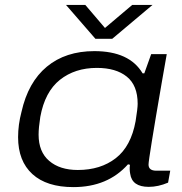

<svg xmlns="http://www.w3.org/2000/svg" viewBox="-20 -745 736 777"><path d="M597.2 -725.1 434.1 -587.9H366.2L247.1 -725.1H325.2L404.8 -631.8L515.1 -725.1ZM276.9 12.2Q168.9 12.2 111.1 -40.5Q53.2 -93.3 53.2 -189.9Q53.2 -240.2 66.9 -292Q93.8 -412.6 169.7 -475.3Q245.6 -538.1 361.8 -538.1Q503.9 -538.1 557.1 -448.2H564L591.8 -525.9H654.8L634.8 -412.1Q581.1 -101.1 581.1 -79.1Q581.1 -54.2 612.8 -54.2H668.9L660.2 -5.9Q620.1 11.2 582 11.2Q514.2 11.2 506.8 -42Q503.4 -60.1 505.9 -78.1L498 -80.1Q416 12.2 276.9 12.2ZM294.9 -57.1Q387.2 -57.1 448.7 -105Q510.3 -152.8 528.8 -254.9Q537.1 -306.2 537.1 -325.2Q537.1 -399.4 493.2 -434.8Q449.2 -470.2 372.1 -470.2Q283.2 -470.2 222.4 -421.9Q161.6 -373.5 143.1 -272Q136.2 -228.5 136.2 -200.2Q136.2 -130.4 179.2 -93.8Q222.2 -57.1 294.9 -57.1Z"/></svg>

Font: Archivo Expanded Light
Style: Italic
Weight: 300
Width: 7
Italic angle: -10°
Designer: Hector Gatti
Foundry: Omnibus-Type
Version: Version 2.001